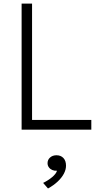

<svg xmlns="http://www.w3.org/2000/svg" viewBox="-20 -720 567 1066"><path d="M100 0V-700H158V-54H487V0ZM246.5 326.5 219.5 295.5Q248 281.5 269.8 263.2Q291.5 245 296.5 228Q282 229 270 223.8Q258 218.5 251 208.5Q244 198.5 244 186Q244 167 258 154.5Q272 142 293.5 142Q317.5 142 332 157.2Q346.5 172.5 346.5 200Q346.5 221.5 334.8 244Q323 266.5 300.5 287.8Q278 309 246.5 326.5Z"/></svg>

Font: Geologica Cursive Thin
Style: Regular
Weight: 250
Designer: Sindre Bremnes, Frode Helland
Foundry: Monokrom Skriftforlag AS
Version: Version 1.010;gftools[0.9.28]